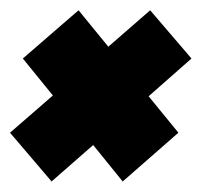

<svg xmlns="http://www.w3.org/2000/svg" viewBox="-48 -427 394 374"><path d="M133.5 -144.5 52.5 -73.5 -28.5 -168.5 55 -241 -3.5 -313 105 -407 163 -336 244.5 -407 325 -313 241.5 -239.5 299.5 -168.5 191 -73.5Z"/></svg>

Font: Rudi
Style: Regular
Weight: 400
Italic angle: -10°
Designer: Tyler Finck
Foundry: Etcetera Type Company
Version: Version 1.111; ttfautohint (v1.8.4)